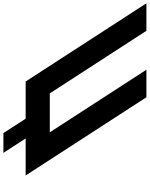

<svg xmlns="http://www.w3.org/2000/svg" viewBox="-277 -844 870 1115"><g transform="rotate(90 158.5 -287.0)"><path d="M369.9 -140.7H143.8L-219.6 -701.7H-379.4L74.8 -0.5H234.6H290.7L374.4 128.7H489.2L405.5 -0.5H460.7H620.5L166.3 -701.7H6.5Z"/></g></svg>

Font: Hussar
Style: BdOpOblSeven
Weight: 700
Foundry: Cannot Into Space Fonts
Version: Version 2.00